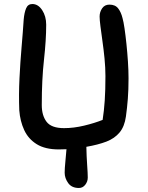

<svg xmlns="http://www.w3.org/2000/svg" viewBox="-20 -735 735 956"><path d="M273 9Q205 9 163 -17Q121 -43 100.5 -87.5Q80 -132 76 -186Q73 -264 77 -345Q81 -426 87.5 -501Q94 -576 98 -638Q101 -672 110 -693.5Q119 -715 141 -715Q170 -715 190 -684.5Q210 -654 210 -612Q210 -536 199 -437.5Q188 -339 188 -212Q188 -160 212 -128.5Q236 -97 299 -97Q347 -97 399 -109.5Q451 -122 491 -138Q498 -183 501.5 -234.5Q505 -286 505 -356Q505 -398 500.5 -443.5Q496 -489 490 -531Q484 -573 480 -605Q476 -637 476 -653Q476 -675 488.5 -693.5Q501 -712 525 -712Q554 -712 568.5 -693Q583 -674 590 -645Q595 -628 600 -594Q605 -560 609.5 -517Q614 -474 617 -429Q620 -384 620 -345Q620 -288 616.5 -243Q613 -198 607 -155Q600 -105 575.5 -75.5Q551 -46 510 -30Q468 -14 410 -4Q411 45 414 87Q417 129 417 149Q417 169 404.5 185Q392 201 373 201Q337 201 319.5 176.5Q302 152 302 125Q302 104 305.5 69.5Q309 35 311 8Q292 9 273 9Z"/></svg>

Font: Shantell Sans Normal
Style: Regular
Weight: 500
Designer: Stephen Nixon, Anya Danilova, Shantell Martin
Foundry: Arrow Type
Version: Version 1.009;[a7da0bfa3]